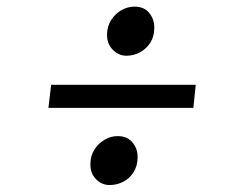

<svg xmlns="http://www.w3.org/2000/svg" viewBox="-20 -588 709 565"><path d="M130.5 -338.5H556L549 -270.5H122.5ZM246 -105.5Q246 -129.5 257.8 -147.8Q269.5 -166 287.8 -176.8Q306 -187.5 325.5 -187.5Q355 -187.5 370.2 -168.5Q385.5 -149.5 385 -124.5Q384.5 -99 372.8 -80.8Q361 -62.5 342.5 -53Q324 -43.5 302.5 -43.5Q279.5 -43.5 262.5 -60.8Q245.5 -78 246 -105.5ZM352 -424Q329.5 -424 312 -441.5Q294.5 -459 295 -487Q295.5 -511 307.2 -529.2Q319 -547.5 337.2 -558Q355.5 -568.5 375.5 -568.5Q404.5 -568.5 419.5 -549.5Q434.5 -530.5 434 -506Q434 -480.5 422.2 -462.2Q410.5 -444 391.8 -434Q373 -424 352 -424Z"/></svg>

Font: Merriweather 72pt
Style: Bold Italic
Weight: 700
Italic angle: -7.8°
Version: Version 2.101